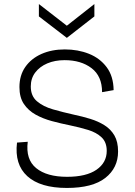

<svg xmlns="http://www.w3.org/2000/svg" viewBox="-20 -916 665 948"><path d="M310 12Q179 12 115 -46Q51 -104 64 -212L117 -216Q106 -129 158.5 -86Q211 -43 311 -43Q406 -43 456.5 -78Q507 -113 507 -171Q507 -214 481.5 -238Q456 -262 415 -274.5Q374 -287 326 -297Q281 -306 236.5 -318Q192 -330 156 -350Q120 -370 98 -402.5Q76 -435 76 -486Q76 -544 105 -585.5Q134 -627 184.5 -649.5Q235 -672 300 -672Q365 -672 419 -650.5Q473 -629 506.5 -584.5Q540 -540 541 -471L484 -461Q484 -540 432 -579.5Q380 -619 299 -619Q251 -619 213.5 -603Q176 -587 154 -558Q132 -529 132 -489Q132 -442 162.5 -416Q193 -390 241.5 -376Q290 -362 344 -350Q387 -341 426 -329Q465 -317 496 -297.5Q527 -278 545 -247Q563 -216 563 -168Q563 -87 500 -37.5Q437 12 310 12ZM172 -896 310 -789 446 -896V-835L310 -729L172 -835Z"/></svg>

Font: Bricolage Grotesque 12pt ExtraLight
Style: Regular
Weight: 200
Designer: Mathieu Triay
Foundry: Atelier Triay
Version: Version 1.001; ttfautohint (v1.8.4.7-5d5b);gftools[0.9.33.de